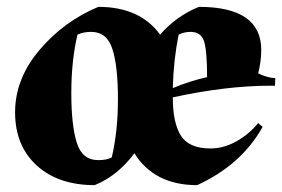

<svg xmlns="http://www.w3.org/2000/svg" viewBox="-20 -525 823 560"><path d="M594 -92Q632 -92 669 -112.5Q706 -133 733 -166L746 -155Q684 -44 555 15Q430 15 372 -78Q323 -12 256 15Q150 15 87 -42.5Q24 -100 24 -197.5Q24 -295 95 -379Q166 -463 267 -505Q388 -505 447 -424Q494 -478 560 -505Q742 -505 742 -379Q742 -347 733 -311Q760 -298 783 -297L782 -275Q775 -275 768 -275Q640 -275 484 -241Q484 -167 507.5 -129.5Q531 -92 594 -92ZM246 -432Q223 -432 206 -424Q188 -348 188 -253.5Q188 -159 204 -108.5Q220 -58 266 -58Q293 -58 306 -66Q324 -142 324 -236.5Q324 -331 308 -381.5Q292 -432 246 -432ZM536 -432Q517 -432 501 -424Q486 -349 484 -268Q534 -289 584 -300Q584 -378 575 -405Q566 -432 536 -432Z"/></svg>

Font: Almendra
Style: Bold
Weight: 700
Designer: Ana Sanfelippo
Foundry: Ana Sanfelippo
Version: Version 1.004